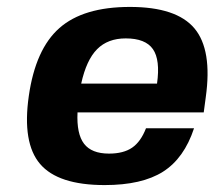

<svg xmlns="http://www.w3.org/2000/svg" viewBox="-20 -530 625 560"><path d="M207 -202.1H206.1Q203.1 -139.6 225.1 -110.8Q247.1 -82 297.9 -82Q340.3 -82 365.5 -99.4Q390.6 -116.7 405.8 -155.8H545.9Q517.1 -68.4 455.6 -29.3Q394 9.8 285.2 9.8Q149.4 9.8 96.9 -51.8Q44.4 -113.3 64 -250Q83.5 -386.7 153.3 -448.2Q223.1 -509.8 358.9 -509.8Q494.6 -509.8 547.1 -447.3Q599.6 -384.8 580.1 -246.1L574.2 -202.1ZM346.2 -418H346.7Q294.4 -418 263.2 -386.5Q231.9 -355 216.8 -286.1H438Q447.8 -355.5 426 -386.7Q404.3 -418 346.7 -418H347.2Z"/></svg>

Font: Fivo Sans Modern
Style: Italic
Weight: 700
Designer: Alexander Slobzheninov
Foundry: Alexander Slobzheninov
Version: 1.0